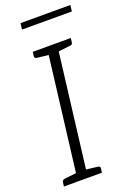

<svg xmlns="http://www.w3.org/2000/svg" viewBox="-164 -931 686 992"><g transform="rotate(-20 179.5 -435.0)"><path d="M84 0 171 -709H226L139 0ZM7 0 10 -23Q11 -29 14.5 -32Q18 -35 23 -36L100 -45L101 0ZM123 0 134 -45 209 -36Q214 -35 217 -32Q220 -29 219 -23L216 0ZM188 -709 176 -664 101 -673Q96 -674 93.5 -677Q91 -680 91 -686L94 -709ZM303 -709 300 -686Q300 -680 296.5 -677Q293 -674 287 -673L210 -664V-709ZM81 -836 85 -870H359L355 -836Z"/></g></svg>

Font: Aleo Light
Style: Italic
Weight: 300
Italic angle: -7°
Designer: Alessio Laiso
Foundry: Alessio Laiso
Version: Version 2.001;gftools[0.9.29]